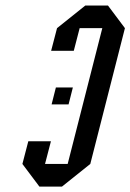

<svg xmlns="http://www.w3.org/2000/svg" viewBox="-20 -687 480 707"><path d="M145.8 -83.3H229.2L356.7 -583.3H273.3L251.7 -500H168.3L190 -583.3L294.2 -666.7H377.5L440 -583.3L312.5 -83.3L208.3 0H125L62.5 -83.3L84.2 -166.7H167.5ZM170 -302.5 185.8 -365H248.3L232.5 -302.5Z"/></svg>

Font: Yulong
Style: Italic
Weight: 400
Italic angle: -14.25°
Designer: GGBotNet
Foundry: f0n7.com
Version: 1.00